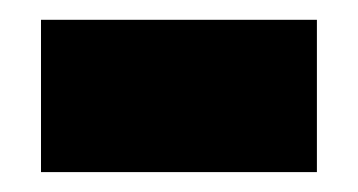

<svg xmlns="http://www.w3.org/2000/svg" viewBox="-20 -364 358 192"><path d="M21 -191.9V-344.2H296.9V-191.9Z"/></svg>

Font: OpenSans-ExtraBold
Style: Regular
Weight: 800
Foundry: Ascender Corporation
Version: Version 1.10